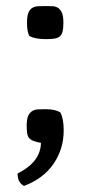

<svg xmlns="http://www.w3.org/2000/svg" viewBox="-20 -462 298 633"><path d="M179 -91Q190 -71 190 -32Q190 29 156.5 78Q123 127 59 151Q47 144 42.5 134Q38 124 38 110Q114 72 115 9Q99 6 90 2.5Q81 -1 76 -7Q71 -13 69.5 -23Q68 -33 68 -48Q68 -69 73 -80Q78 -91 86.5 -96Q95 -101 106.5 -101.5Q118 -102 131 -102Q163 -102 179 -91ZM77 -343Q69 -357 69 -387Q69 -408 73.5 -419.5Q78 -431 86.5 -436Q95 -441 106 -441.5Q117 -442 130 -442Q143 -442 153.5 -441.5Q164 -441 172 -435.5Q180 -430 184.5 -419Q189 -408 189 -387Q189 -368 186 -357Q183 -346 176 -341Q169 -336 158 -334.5Q147 -333 131 -333Q96 -333 77 -343Z"/></svg>

Font: Signika
Style: Light
Weight: 300
Designer: Anna Giedrys
Foundry: Anna Giedrys
Version: Version 1.001